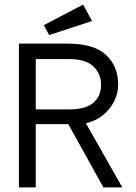

<svg xmlns="http://www.w3.org/2000/svg" viewBox="-20 -812 590 832"><path d="M62 0V-623H272Q387 -623 439.5 -574Q492 -525 492 -445Q492 -408 474.5 -373Q457 -338 425.5 -312.5Q394 -287 352 -278L510 0H428L276 -274H135V0ZM135 -338H280Q352 -338 385 -367Q418 -396 418 -445Q418 -492 385 -524Q352 -556 279 -556H135ZM193 -660 170 -703 340 -792 379 -721Z"/></svg>

Font: Inconsolata SemiExpanded
Style: Regular
Weight: 400
Width: 6
Monospace: yes
Designer: Raph Levien, Cyreal, Brenton Simpson
Foundry: Raph Levien, Cyreal, Google
Version: Version 3.000; ttfautohint (v1.8.2.53-6de2)